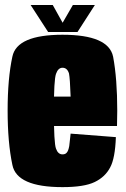

<svg xmlns="http://www.w3.org/2000/svg" viewBox="-20 -744 502 768"><path d="M230 4.5V-126.5Q212 -126.5 204 -149.5Q195.5 -171.5 195.5 -301Q195.5 -424.5 204 -448.5Q212.5 -473 230 -473Q249 -473 256 -450Q260 -430.5 262.5 -357.5H180V-240H448Q449 -269 449 -301Q449 -428.5 432.5 -517Q414.5 -605 230 -605Q47.5 -605 29.5 -517.5Q10.5 -430 10.5 -302Q10.5 -174 29.5 -84.5Q47 4.5 230 4.5ZM230 -126.5V4.5Q317 4.5 359 -16Q400.5 -36 420.5 -74Q440.5 -110.5 443.5 -195.5L262.5 -209.5Q259.5 -180.5 257 -160Q253.5 -140.5 247 -133.5Q241.5 -126.5 230 -126.5ZM172.5 -616H290L359.5 -724H271.5L230.5 -653L191 -724H102.5Z"/></svg>

Font: Anybody ExtraCondensed Black
Style: Regular
Weight: 900
Width: 2
Version: Version 1.113;gftools[0.9.25]